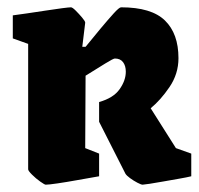

<svg xmlns="http://www.w3.org/2000/svg" viewBox="-20 -493 544 525"><path d="M370 12Q366 12 355.5 6.5Q345 1 335.5 -6Q326 -13 323 -18L251 -160V-214Q290 -225 307 -249Q324 -273 324 -297Q324 -313 316.5 -323Q309 -333 294 -333Q290 -333 268 -319.5Q246 -306 214 -286L213 -88L251 -73V-11Q222 -6 191.5 -0.5Q161 5 137 8.5Q113 12 105 12Q102 12 90 3.5Q78 -5 67.5 -15.5Q57 -26 57 -30V-373L15 -388V-451Q30 -453 54.5 -456.5Q79 -460 104.5 -464Q130 -468 149.5 -470.5Q169 -473 174 -473Q178 -473 187 -464Q196 -455 204.5 -445Q213 -435 213 -431L205 -365H214Q235 -391 255.5 -415.5Q276 -440 291 -456.5Q306 -473 311 -473Q394 -473 431 -437Q468 -401 468 -334Q468 -291 443.5 -255Q419 -219 392 -197L461 -88L503 -73V-11Q491 -8 470.5 -4.5Q450 -1 428 3Q406 7 389.5 9.5Q373 12 370 12Z"/></svg>

Font: Grenze Gotisch Black
Style: Regular
Weight: 900
Designer: Renata Polastri
Foundry: Omnibus-Type
Version: Version 1.001